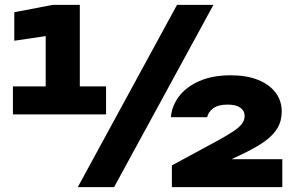

<svg xmlns="http://www.w3.org/2000/svg" viewBox="-20 -770 1217 790"><path d="M308.4 -750V-361.4H168V-722.8L247.4 -633.2L38.8 -602.4V-719.6L197 -750ZM33.2 -414.4H416.4V-299.4H33.2ZM708.4 -750H858.2L449.4 0H300ZM683 -287.8Q687 -334.8 716.7 -373.7Q746.4 -412.6 800.2 -436.4Q854 -460.2 929.6 -460.2Q994.6 -460.2 1041.4 -441.5Q1088.2 -422.8 1113.7 -389.2Q1139.2 -355.6 1139.2 -311.2Q1139.2 -272.4 1121.6 -242.9Q1104 -213.4 1070.2 -189.2Q1036.4 -165 987.8 -141.2L863.2 -81.6L798.2 -115H1141.6V0H687.2V-89.4L869 -187.8Q909.2 -209.8 935.3 -226.5Q961.4 -243.2 974 -258.9Q986.6 -274.6 986.6 -292.6Q986.6 -314.2 968.8 -326.9Q951 -339.6 917 -339.6Q878.4 -339.6 857.8 -324.7Q837.2 -309.8 832.2 -287.8Z"/></svg>

Font: Unbounded
Style: Regular
Weight: 400
Designer: Luke Prowse, Jean-Baptiste Morizot, Fátima Lázaro, Florian Runge
Foundry: NaN
Version: Version 1.701;gftools[0.9.28.dev5+ged2979d]